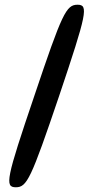

<svg xmlns="http://www.w3.org/2000/svg" viewBox="-20 -731 413 812"><path d="M230 -325C348 -676 355 -711 308 -711C260 -711 243 -676 125 -325C6 26 -1 61 47 61C94 61 111 26 230 -325Z"/></svg>

Font: Asimov Print
Style: A
Weight: 500
Designer: Google
Version: Version 2.000980: 2014